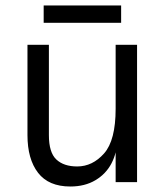

<svg xmlns="http://www.w3.org/2000/svg" viewBox="-20 -663 599 699"><path d="M80 -171V-500H158V-171Q158 -108 185 -82.5Q212 -57 261 -57Q317 -57 359 -104.5Q401 -152 401 -267L406 -151Q406 -107 386 -68.5Q366 -30 327.5 -7Q289 16 236 16Q157 16 118.5 -34Q80 -84 80 -171ZM401 -500H479V0H401ZM139 -643H421V-580H139Z"/></svg>

Font: Uncut Sans VF
Style: Regular
Weight: 400
Designer: Kasper Nordkvist
Foundry: Uncut Type
Version: Version 1.100;FEAKit 1.0